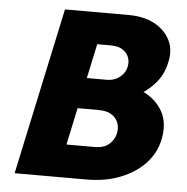

<svg xmlns="http://www.w3.org/2000/svg" viewBox="-49 -706 733 754"><g transform="rotate(5 317.5 -329.0)"><path d="M36 0 177 -658H428Q488 -658 530 -635.5Q572 -613 591.5 -574Q611 -535 599 -486Q589 -435 553 -396.5Q517 -358 467 -337Q417 -316 364 -316L381 -389Q454 -389 508 -364Q562 -339 587.5 -292.5Q613 -246 599 -181Q588 -128 550 -87.5Q512 -47 453 -23.5Q394 0 319 0ZM229 -130H341Q376 -130 396 -147Q416 -164 422 -188Q428 -212 420.5 -232Q413 -252 394 -264Q375 -276 343 -276H220L247 -397H363Q386 -397 402.5 -405.5Q419 -414 429.5 -428Q440 -442 442 -457Q446 -475 439.5 -492.5Q433 -510 415.5 -521.5Q398 -533 369 -533H315Z"/></g></svg>

Font: Ysabeau Infant Black
Style: Italic
Weight: 900
Italic angle: -12°
Designer: Christian Thalmann (Catharsis Fonts)
Version: Version 2.001;gftools[0.9.30]; featfreeze: ss01,ss02,lnum